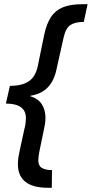

<svg xmlns="http://www.w3.org/2000/svg" viewBox="-20 -734 436 912"><path d="M209 158Q136 158 100.5 129.5Q65 101 65 46Q65 29 67.5 13Q70 -3 74 -21L96 -122Q100 -136 101.5 -149Q103 -162 103 -173Q103 -208 79 -225Q55 -242 8 -242L27 -326Q83 -326 115.5 -347Q148 -368 159 -418L190 -569Q201 -621 222 -653Q243 -685 279 -699.5Q315 -714 370 -714H396L378 -630Q338 -630 315 -615.5Q292 -601 282 -555L248 -403Q237 -351 207.5 -319.5Q178 -288 124 -279V-277Q161 -266 178.5 -239Q196 -212 196 -174Q196 -160 193.5 -144Q191 -128 187 -111L167 -14Q165 -3 163.5 7.5Q162 18 162 27Q162 54 179.5 64Q197 74 227 74L226 158Z"/></svg>

Font: Noto Sans Display Medium
Style: Italic
Weight: 500
Italic angle: -12°
Designer: Monotype Design Team
Foundry: Monotype Imaging Inc.
Version: Version 2.003